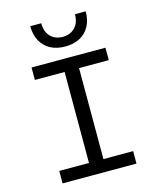

<svg xmlns="http://www.w3.org/2000/svg" viewBox="-134 -1025 918 1117"><g transform="rotate(-15 325.0 -466.0)"><path d="M281 0V-698H368V0ZM102 -698H547V-623H102ZM102 -75H547V0H102ZM324 -765Q273 -765 235.5 -785Q198 -805 177.5 -842.5Q157 -880 157 -932H223Q223 -880 251 -851.5Q279 -823 324 -823Q369 -823 397.5 -851.5Q426 -880 426 -932H491Q491 -880 470.5 -842.5Q450 -805 412.5 -785Q375 -765 324 -765Z"/></g></svg>

Font: Azeret Mono Thin Light
Style: Regular
Weight: 300
Version: Version 1.002